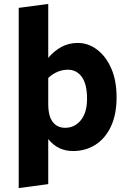

<svg xmlns="http://www.w3.org/2000/svg" viewBox="-20 -755 650 975"><path d="M75 200V-715L225 -735V-461Q254 -496 291.5 -516.5Q329 -537 375 -537Q428 -537 473 -503Q518 -469 545 -407.5Q572 -346 572 -261Q572 -173 543 -112Q514 -51 464 -19.5Q414 12 351 12Q273 12 225 -49V180ZM225 -227Q225 -165 248 -135.5Q271 -106 311 -106Q359 -106 390.5 -144.5Q422 -183 422 -253Q422 -328 395.5 -364.5Q369 -401 325 -401Q270 -401 225 -359Z"/></svg>

Font: Radio Canada
Style: Bold
Weight: 700
Designer: Charles Daoud, Etienne Aubert Bonn, Alexandre Saumier Demers, Jacques Le Bailly
Foundry: Radio-Canada
Version: Version 2.104; ttfautohint (v1.8.4.7-5d5b);gftools[0.9.28.de